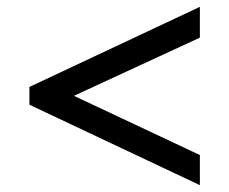

<svg xmlns="http://www.w3.org/2000/svg" viewBox="-20 -529 670 561"><path d="M66 -275 564 -509V-419L196 -249L564 -76V12L66 -223Z"/></svg>

Font: Rosario Light
Style: Bold
Weight: 700
Version: Version 1.101; ttfautohint (v1.8.1.43-b0c9)